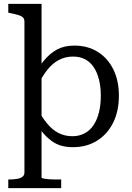

<svg xmlns="http://www.w3.org/2000/svg" viewBox="-20 -755 684 998"><path d="M298 223H23V178H25Q49 178 67.5 175Q86 172 96.5 164Q107 156 107 142V-642Q107 -657 99 -664.5Q91 -672 74.5 -677Q58 -682 33 -687L23 -689V-735H196V-424Q201 -430 205 -436Q238 -477 276 -497.5Q314 -518 366 -518Q436 -518 488 -485.5Q540 -453 569 -394.5Q598 -336 598 -257Q598 -178 568.5 -118Q539 -58 485 -24Q431 10 359 10Q320 10 289.5 -0.5Q259 -11 234 -34Q214 -50 196 -74V168Q196 171 209 173.5Q222 176 239 177Q256 178 269 178H298ZM196 -348V-153Q210 -131 225 -113Q252 -80 284.5 -63.5Q317 -47 356 -47Q392 -47 420 -62Q448 -77 466.5 -105Q485 -133 494.5 -171.5Q504 -210 504 -257Q504 -304 494.5 -341.5Q485 -379 467 -406Q449 -433 422 -447Q395 -461 360 -461Q320 -461 286.5 -443.5Q253 -426 226 -392Q210 -372 196 -348Z"/></svg>

Font: Roboto Serif 20pt
Style: Regular
Weight: 400
Designer: Greg Gazdowicz
Foundry: Commercial Type
Version: Version 1.008